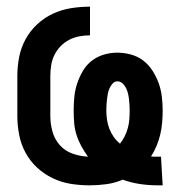

<svg xmlns="http://www.w3.org/2000/svg" viewBox="-20 -548 540 576"><path d="M452 8Q426 8 399.5 4Q373 0 348 -9Q325 1 299.5 4.5Q274 8 249 8Q220 8 192 3.5Q164 -1 138 -13.5Q112 -26 91 -45.5Q70 -65 56.5 -90Q43 -115 37.5 -143.5Q32 -172 32 -200V-320Q32 -349 37.5 -377Q43 -405 56.5 -430Q70 -455 91.5 -475Q113 -495 139 -507Q165 -519 193 -523.5Q221 -528 250 -528V-442Q234 -442 218 -439Q202 -436 187.5 -428.5Q173 -421 161.5 -409Q150 -397 143 -382.5Q136 -368 133.5 -352Q131 -336 131 -320V-200Q131 -176 137.5 -153Q144 -130 159.5 -112.5Q175 -95 198 -87Q221 -79 244 -78Q233 -93 224 -109.5Q215 -126 209.5 -143.5Q204 -161 202.5 -179.5Q201 -198 201 -217Q201 -237 203 -257.5Q205 -278 211.5 -297.5Q218 -317 228.5 -335Q239 -353 255 -365.5Q271 -378 291 -384Q311 -390 331 -390Q352 -390 372.5 -384.5Q393 -379 409.5 -366.5Q426 -354 437.5 -336Q449 -318 456 -298.5Q463 -279 465.5 -258Q468 -237 468 -217Q468 -199 466.5 -181Q465 -163 461 -145.5Q457 -128 450 -111Q443 -94 433 -79Q438 -78 443 -78Q448 -78 454 -78H463L468 8ZM340 -117Q348 -127 354 -139Q360 -151 363.5 -164Q367 -177 368 -190Q369 -203 369 -217Q369 -225 368.5 -233.5Q368 -242 367 -250.5Q366 -259 364 -267.5Q362 -276 358 -284Q354 -292 347.5 -298Q341 -304 332 -304Q324 -304 318 -297.5Q312 -291 308.5 -283Q305 -275 303.5 -267Q302 -259 301 -250.5Q300 -242 299.5 -233.5Q299 -225 299 -217Q299 -203 301 -189Q303 -175 308 -162Q313 -149 321 -137.5Q329 -126 340 -117Z"/></svg>

Font: Iosevka SS18 Semibold
Style: Regular
Weight: 600
Monospace: yes
Designer: Belleve Invis
Foundry: Belleve Invis
Version: Version 25.1.1; ttfautohint (v1.8.4)